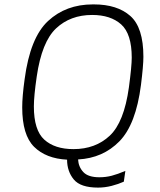

<svg xmlns="http://www.w3.org/2000/svg" viewBox="-20 -716 729 873"><path d="M92 -356Q117 -545 198.5 -620.5Q280 -696 402 -696H407Q513 -696 572.5 -643.5Q632 -591 632 -458Q632 -418 621 -330Q598 -150 523 -73.5Q448 3 335 9Q337 43 359 66.5Q381 90 432 90Q461 90 488 83Q515 76 550 61L543 110Q519 121 488 129Q457 137 426 137Q346 137 315.5 100Q285 63 285 10Q189 5 135 -48.5Q81 -102 81 -228Q81 -277 92 -356ZM314 -38Q414 -38 479 -99Q544 -160 566 -318Q579 -415 579 -454Q579 -562 531 -605Q483 -648 399 -648Q300 -648 235 -587Q170 -526 147 -368Q134 -279 134 -232Q134 -124 181.5 -81Q229 -38 314 -38Z"/></svg>

Font: Chivo Thin Italic
Style: Regular
Weight: 100
Italic angle: -8.05°
Designer: Hector Gatti
Foundry: Omnibus-Type
Version: Version 1.007